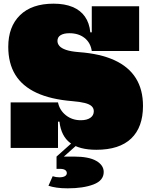

<svg xmlns="http://www.w3.org/2000/svg" viewBox="-20 -806 815 1046"><path d="M505 10Q412 10 362.5 -27.2Q313 -64.5 304 -143H281L296 -248Q304.5 -205.5 338.8 -178.2Q373 -151 420 -151Q453 -151 472 -164Q491 -177 491 -200Q491 -216.5 479.2 -227.5Q467.5 -238.5 441.8 -245Q416 -251.5 374 -255Q256.5 -264.5 179 -300.5Q101.5 -336.5 63.2 -399Q25 -461.5 25 -551Q25 -660.5 89 -723.2Q153 -786 272 -786Q332 -786 375 -768.2Q418 -750.5 442.5 -715.8Q467 -681 472 -630H495L480 -528Q473.5 -573 441 -599Q408.5 -625 358 -625Q328 -625 310.5 -614.5Q293 -604 293 -583Q293 -568 303.8 -555.5Q314.5 -543 340 -534.2Q365.5 -525.5 410 -522Q526 -513.5 603.5 -478Q681 -442.5 720 -380.2Q759 -318 759 -229Q759 -113 694.8 -51.5Q630.5 10 505 10ZM38 0V-248H296V0ZM480 -528V-772H738V-528ZM267 154Q276 157 284.8 158.5Q293.5 160 303 160Q322.5 160 333.2 154Q344 148 344 137Q344 126.5 334.8 120.2Q325.5 114 309 114H288V47H383Q464 47 504.5 70.5Q545 94 545 131Q545 177.5 489.5 198.8Q434 220 349 220Q314 220 288.8 216.2Q263.5 212.5 244 206ZM400 -53H440L328 47H288Z"/></svg>

Font: Hepta Slab Black
Style: Regular
Weight: 900
Designer: Michael LaGattuta
Foundry: Michael LaGattuta
Version: Version 1.102